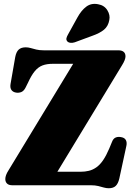

<svg xmlns="http://www.w3.org/2000/svg" viewBox="-20 -961 700 996"><path d="M613 -622.5 250 -24.5 135 -70H397.5Q421 -70 441.2 -75Q461.5 -80 480 -93Q498.5 -106 514.8 -129.8Q531 -153.5 546.5 -190L561 -225Q567.5 -242.5 580.5 -247.8Q593.5 -253 609 -249.5Q626.5 -246.5 633 -234.2Q639.5 -222 635.5 -204L599 -35Q593 -9 580.5 3.2Q568 15.5 544 15.5Q531.5 15.5 518.5 11.8Q505.5 8 489.5 4Q473.5 0 451 0H43.5Q25.5 0 16.5 -8.8Q7.5 -17.5 7.5 -32.5Q7.5 -41.5 11.5 -52.8Q15.5 -64 24.5 -78L390 -680L413 -630H253.5Q222.5 -630 200.2 -621.5Q178 -613 160.2 -591.5Q142.5 -570 124.5 -530.5L111.5 -504.5Q102.5 -488 89.8 -483.2Q77 -478.5 64 -480.5Q47.5 -483 39.5 -494Q31.5 -505 34.5 -524.5L59 -665Q64 -691.5 76.8 -703.5Q89.5 -715.5 113.5 -715.5Q126 -715.5 139 -711.8Q152 -708 168.2 -704Q184.5 -700 207 -700H594Q612 -700 621.5 -692Q631 -684 631 -668.5Q631 -660 626.5 -648.5Q622 -637 613 -622.5ZM382 -871Q402 -907.5 428 -926.8Q454 -946 489 -939Q521 -933.5 536.8 -908Q552.5 -882.5 547 -857Q541.5 -825.5 519.8 -807.2Q498 -789 459.5 -775.5L367.5 -741.5Q357 -738 346 -739Q335 -740 329 -746.5Q322.5 -754.5 324.8 -763.2Q327 -772 332.5 -781.5Z"/></svg>

Font: Fraunces Black
Style: Regular
Weight: 900
Version: Version 1.000;[b76b70a41]